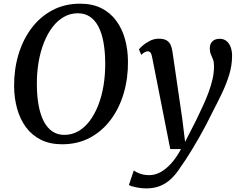

<svg xmlns="http://www.w3.org/2000/svg" viewBox="-20 -773 1302 1042"><path d="M317 10Q251 10 202 -14.5Q153 -39 121 -82.5Q89 -126 73 -183Q57 -240 56.5 -305Q56 -396.5 80.2 -477.2Q104.5 -558 151 -620Q197.5 -682 264.2 -717.5Q331 -753 414.5 -753Q482 -753 530.8 -728.2Q579.5 -703.5 611.2 -660Q643 -616.5 658.5 -560.2Q674 -504 674.5 -440.5Q675.5 -349.5 651.8 -268Q628 -186.5 581.5 -124Q535 -61.5 468.5 -25.8Q402 10 317 10ZM329 -41Q370 -41 404.8 -60.8Q439.5 -80.5 466.8 -116.8Q494 -153 513.2 -202Q532.5 -251 542 -309.5Q551.5 -368 551 -432Q550.5 -494.5 541.5 -544Q532.5 -593.5 514.2 -628.5Q496 -663.5 468.2 -682.2Q440.5 -701 402 -701Q361.5 -701 326.8 -681.2Q292 -661.5 264.8 -625.8Q237.5 -590 218.2 -541.2Q199 -492.5 189.2 -434.5Q179.5 -376.5 180 -313Q180.5 -249.5 190 -199.2Q199.5 -149 218 -113.8Q236.5 -78.5 264.2 -59.8Q292 -41 329 -41ZM805.5 -463Q802 -481.5 796.2 -488Q790.5 -494.5 782.5 -494.5Q774 -494.5 765.8 -490Q757.5 -485.5 746.5 -475.5L734 -505Q738.5 -511.5 754.2 -525.5Q770 -539.5 793 -551.2Q816 -563 842.5 -563Q867.5 -563 882.5 -554.8Q897.5 -546.5 905 -531.2Q912.5 -516 915.5 -495Q922.5 -448.5 929.2 -402Q936 -355.5 942.8 -308.8Q949.5 -262 956.5 -215.2Q963.5 -168.5 970 -122L984.5 -3L1044.5 -120.5Q1064 -161 1081.5 -198.8Q1099 -236.5 1112.2 -272.5Q1125.5 -308.5 1133.5 -343.8Q1141.5 -379 1141.5 -414Q1141.5 -436.5 1135.8 -451Q1130 -465.5 1124.2 -478.8Q1118.5 -492 1118.5 -510.5Q1118.5 -535 1133 -548.8Q1147.5 -562.5 1172 -562.5Q1194 -562.5 1209 -550.5Q1224 -538.5 1231.8 -517.5Q1239.5 -496.5 1239.5 -470.5Q1239.5 -418 1223.5 -366.2Q1207.5 -314.5 1183.5 -264.8Q1159.5 -215 1135.5 -169Q1117.5 -132 1098.2 -95.2Q1079 -58.5 1059.5 -24.5Q1040 9.5 1021.5 39.8Q1003 70 986.8 94.8Q970.5 119.5 957.5 137.5Q935.5 172 909 197.2Q882.5 222.5 849.2 236Q816 249.5 773.5 249.5Q749 249.5 720.8 244Q692.5 238.5 679.5 231L706 152.5Q715 160 738 168.8Q761 177.5 791.5 177.5Q819 177.5 847.8 163Q876.5 148.5 905.8 117.5Q935 86.5 962.5 36H904Z"/></svg>

Font: Merriweather 28pt Medium
Style: Italic
Weight: 500
Italic angle: -7.8°
Version: Version 2.101